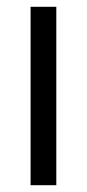

<svg xmlns="http://www.w3.org/2000/svg" viewBox="-20 -545 256 565"><path d="M70 0V-525H145.7V0Z"/></svg>

Font: Lexend Medium
Style: Regular
Weight: 500
Designer: Bonnie Shaver-Troup, Thomas Jockin
Foundry: Lexend
Version: Version 1.005